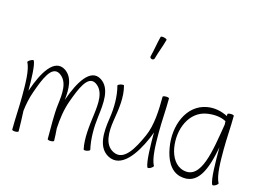

<svg xmlns="http://www.w3.org/2000/svg" viewBox="-124 -1198 1953 1448"><g transform="rotate(15 852.5 -474.0)"><path d="M42 -521C71 -470 71 -354 71 -267C71 -178 64 -89 64 0C64 4 75 8 89 8C103 8 114 4 114 0C114 -53 111 -106 109 -159C115 -212 126 -265 144 -315C182 -422 228 -544 299 -501C371 -456 359 -357 348 -269C339 -197 341 -90 341 0C341 4 352 8 366 8C379 8 391 4 391 0C391 -32 388 -64 386 -96C390 -171 400 -245 425 -315C464 -422 510 -544 581 -501C652 -456 641 -357 630 -269C618 -178 605 -77 623 5C624 9 635 11 649 8C662 5 673 -1 672 -5C653 -90 654 -178 665 -264C678 -368 692 -488 611 -541C517 -602 440 -465 391 -325C391 -323 390 -321 389 -319C398 -407 397 -497 330 -541C235 -602 158 -465 110 -325C109 -322 108 -318 106 -315C106 -406 103 -515 86 -546C83 -550 72 -547 60 -540C48 -533 40 -525 42 -521Z M963 -796C977 -850 999 -901 1013 -955C1014 -959 1004 -965 990 -968C977 -971 965 -970 964 -965C950 -912 943 -857 929 -804C927 -796 933 -788 943 -786C952 -784 961 -789 963 -796ZM1167 -13C1138 -63 1137 -180 1137 -267C1137 -356 1145 -444 1145 -533C1145 -538 1134 -541 1120 -541C1106 -541 1095 -538 1095 -533C1095 -426 1090 -308 1050 -219C1000 -108 936 12 845 -34C769 -72 771 -174 785 -264C800 -356 816 -452 792 -540C791 -544 779 -544 766 -541C753 -537 743 -531 744 -527C766 -443 764 -355 751 -270C734 -161 728 -39 819 9C929 66 1023 -69 1083 -207C1090 -224 1097 -240 1102 -257C1102 -171 1103 -24 1123 12C1126 16 1137 14 1149 7C1161 0 1169 -9 1167 -13Z M1672 -13C1643 -63 1643 -180 1643 -267C1643 -356 1651 -444 1651 -533C1651 -538 1639 -541 1626 -541C1612 -541 1601 -538 1601 -533C1601 -528 1601 -523 1601 -518C1552 -543 1496 -555 1440 -545C1285 -518 1216 -343 1246 -175C1260 -92 1297 -9 1376 12C1523 48 1574 -99 1608 -276C1608 -273 1608 -270 1608 -267C1608 -171 1608 -24 1629 12C1631 16 1643 14 1655 7C1667 0 1674 -9 1672 -13ZM1392 -37C1328 -52 1292 -115 1280 -181C1255 -324 1317 -473 1449 -496C1501 -505 1556 -502 1601 -478C1602 -469 1602 -460 1602 -451C1567 -241 1537 -2 1392 -37Z"/></g></svg>

Font: Nupuram Condensed Thin
Style: Regular
Weight: 100
Width: 3
Designer: Santhosh Thottingal (santhosh.thottingal@gmail.com)
Foundry: SMC
Version: Version 1.000